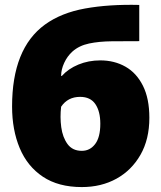

<svg xmlns="http://www.w3.org/2000/svg" viewBox="-20 -748 653 779"><path d="M312 11Q217 11 154 -31Q91 -73 60 -147Q29 -221 29 -316Q29 -551 162 -648Q228 -696 325 -713.5Q422 -731 545 -728V-581Q485 -581 433.5 -580.5Q382 -580 341.5 -571.5Q301 -563 274 -539Q253 -520 240.5 -493Q228 -466 228 -440H231Q257 -469 298 -486Q339 -503 387 -503Q444 -503 489 -477.5Q534 -452 560 -400Q586 -348 586 -270Q586 -183 550 -120Q514 -57 452.5 -23Q391 11 312 11ZM312 -136Q345 -136 366 -163.5Q387 -191 387 -246Q387 -296 367 -325.5Q347 -355 305 -355Q255 -355 228 -315Q223 -273 228.5 -232Q234 -191 254 -163.5Q274 -136 312 -136Z"/></svg>

Font: Murecho Black
Style: Regular
Weight: 900
Designer: Neil Summerour
Foundry: Positype
Version: Version 1.010; ttfautohint (v1.8.3)